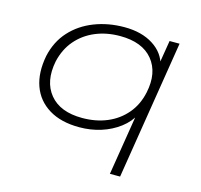

<svg xmlns="http://www.w3.org/2000/svg" viewBox="-99 -603 933 891"><g transform="rotate(15 367.0 -157.5)"><path d="M503 180 552 -124H561Q540 -82 501 -52.5Q462 -23 413 -7.5Q364 8 309 8Q221 8 163 -27.5Q105 -63 82.5 -125.5Q60 -188 76 -272Q92 -344 137 -393.5Q182 -443 248.5 -469Q315 -495 393 -495Q476 -495 531.5 -459.5Q587 -424 600 -365H591L611 -487H659L552 180ZM311 -37Q377 -37 430.5 -59.5Q484 -82 520.5 -125Q557 -168 570 -229Q591 -328 541 -389Q491 -450 384 -450Q319 -450 265.5 -427.5Q212 -405 175.5 -362.5Q139 -320 125 -259Q105 -159 155 -98Q205 -37 311 -37Z"/></g></svg>

Font: Nunito Sans 10pt Expanded ExtraLight
Style: Italic
Weight: 250
Width: 7
Italic angle: -9°
Designer: Vernon Adams
Foundry: Vernon Adams
Version: Version 3.101;gftools[0.9.27]